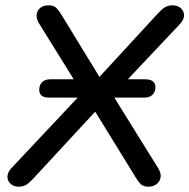

<svg xmlns="http://www.w3.org/2000/svg" viewBox="-20 -697 714 724"><path d="M8 -30Q8 -47 23 -63L273 -329H165Q128 -329 128 -358Q128 -377 139 -387.5Q150 -398 170 -398H258L127 -609Q118 -624 118 -638Q118 -655 130.5 -666Q143 -677 163 -677Q180 -677 189.5 -669.5Q199 -662 212 -641L355 -407L577 -648Q592 -664 603.5 -670.5Q615 -677 631 -677Q650 -677 662 -666Q674 -655 674 -639Q674 -624 660 -608L462 -398H527Q566 -398 566 -368Q566 -350 555 -339.5Q544 -329 524 -329H411L577 -62Q586 -47 586 -34Q586 -17 573 -5Q560 7 540 7Q523 7 513.5 -0.5Q504 -8 491 -29L339 -276L104 -22Q89 -6 77.5 0.5Q66 7 50 7Q32 7 20 -4Q8 -15 8 -30Z"/></svg>

Font: SN Pro
Style: Italic
Weight: 400
Italic angle: -9°
Designer: Tobias Whetton
Foundry: Supernotes
Version: Version 1.003